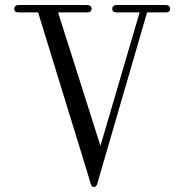

<svg xmlns="http://www.w3.org/2000/svg" viewBox="-20 -750 740 770"><path d="M382.8 -165 540 -700.2H448.2Q430.2 -700.2 430.2 -714.8Q430.2 -721.7 435.1 -725.8Q439.9 -730 448.2 -730H644Q652.3 -730 657.2 -725.8Q662.1 -721.7 662.1 -714.8Q662.1 -700.2 644 -700.2H569.8L377.9 -40Q376.5 -35.6 375 -29.8Q373.5 -23.9 372.6 -20.8Q371.6 -17.6 370.4 -13.7Q369.1 -9.8 367.9 -7.6Q366.7 -5.4 365 -3.4Q363.3 -1.5 361.3 -0.7Q359.4 0 356.9 0Q354.5 0 352.5 -0.7Q350.6 -1.5 348.9 -3.4Q347.2 -5.4 345.9 -7.6Q344.7 -9.8 343.5 -13.7Q342.3 -17.6 341.3 -20.8Q340.3 -23.9 338.9 -29.8Q337.4 -35.6 335.9 -40L132.8 -700.2H55.2Q37.1 -700.2 37.1 -714.8Q37.1 -721.7 42 -725.8Q46.9 -730 55.2 -730H329.1Q337.4 -730 342.3 -725.8Q347.2 -721.7 347.2 -714.8Q347.2 -700.2 329.1 -700.2H212.9Z"/></svg>

Font: Director Light
Style: Regular
Weight: 100
Designer: Ange Degheest & May Jolivet & Justine Herbel
Foundry: Velvetyne Type Foundry
Version: Version 1.000;FEAKit 1.0